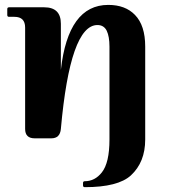

<svg xmlns="http://www.w3.org/2000/svg" viewBox="-20 -567 698 787"><path d="M122.1 0Q83 0 83 -38.6V-454.1Q83 -498 39.1 -498H17.1Q9.8 -498 9.8 -505.4V-529.8Q9.8 -537.1 17.1 -537.1Q17.1 -537.1 161.1 -537.1Q229.5 -537.1 229.5 -469.7V-280.3Q259.3 -546.9 423.8 -546.9Q493.7 -546.9 533.2 -505.9Q575.2 -462.9 575.2 -376V4.9Q575.2 97.7 516.6 151.9Q463.9 200.2 327.6 200.2Q320.3 200.2 320.3 192.9V183.1Q320.3 175.8 327.6 175.8Q369.1 175.8 397.5 139.6Q428.7 100.1 428.7 4.9V-376Q428.7 -417.5 417.5 -440.9Q405.8 -464.4 379.4 -464.4Q267.6 -464.4 229.5 -38.6Q226.1 0 190.4 0Z"/></svg>

Font: Simply Serif
Style: Bold
Weight: 700
Designer: Wojciech Kalinowski "wmk69" (wmk69@o2.pl)
Foundry: Wojciech Kalinowski "wmk69" (wmk69@o2.pl)
Version: Version 1.0.0; 2022-02-18